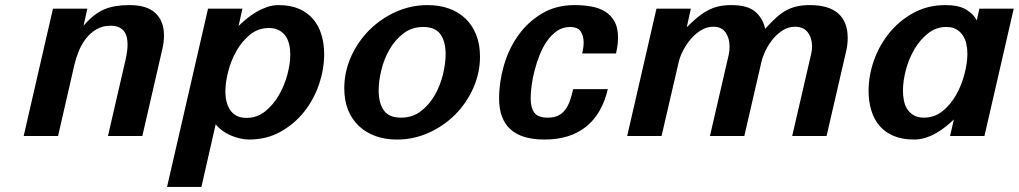

<svg xmlns="http://www.w3.org/2000/svg" viewBox="-20 -534 4001 754"><path d="M188 -500H323L308 -433Q329 -457 348.5 -472.5Q368 -488 389 -497Q410 -506 434.5 -510Q459 -514 489 -514Q557 -514 590.5 -482.5Q624 -451 624 -394Q624 -367 617 -339L539 0H404L473 -299Q481 -336 481 -359Q481 -433 414 -433Q383 -433 359 -419Q335 -405 317.5 -382.5Q300 -360 289 -332.5Q278 -305 272 -279L208 0H73Z M797 -500H932L917 -432Q930 -445 947.5 -459.5Q965 -474 985 -486Q1005 -498 1027.5 -506Q1050 -514 1074 -514Q1121 -514 1155 -499Q1189 -484 1210.5 -458Q1232 -432 1242.5 -397Q1253 -362 1253 -321Q1253 -262 1232.5 -202Q1212 -142 1173.5 -94Q1135 -46 1080.5 -16Q1026 14 958 14Q941 14 922 9.5Q903 5 885.5 -2.5Q868 -10 852.5 -21.5Q837 -33 827 -46L771 200H636ZM865 -174Q865 -154 869.5 -135.5Q874 -117 883.5 -102.5Q893 -88 909 -79.5Q925 -71 948 -71Q989 -71 1021 -96.5Q1053 -122 1075 -160Q1097 -198 1108.5 -241Q1120 -284 1120 -320Q1120 -341 1115.5 -360Q1111 -379 1101 -393Q1091 -407 1075 -415.5Q1059 -424 1036 -424Q994 -424 962 -398Q930 -372 908.5 -334Q887 -296 876 -252.5Q865 -209 865 -174Z M1332 -187Q1332 -251 1358 -310Q1384 -369 1429 -414.5Q1474 -460 1533.5 -487Q1593 -514 1659 -514Q1705 -514 1743 -500.5Q1781 -487 1808 -461Q1835 -435 1850 -397.5Q1865 -360 1865 -312Q1865 -248 1839 -189Q1813 -130 1768.5 -85Q1724 -40 1664.5 -13Q1605 14 1539 14Q1493 14 1455 0.5Q1417 -13 1389.5 -39Q1362 -65 1347 -102Q1332 -139 1332 -187ZM1467 -179Q1467 -130 1487 -101Q1507 -72 1555 -72Q1600 -72 1633 -97.5Q1666 -123 1687.5 -160.5Q1709 -198 1719.5 -241.5Q1730 -285 1730 -321Q1730 -370 1710 -399Q1690 -428 1642 -428Q1597 -428 1564 -402.5Q1531 -377 1509.5 -339.5Q1488 -302 1477.5 -258.5Q1467 -215 1467 -179Z M1940 -147Q1940 -212 1959 -277.5Q1978 -343 2015.5 -395.5Q2053 -448 2108.5 -481Q2164 -514 2236 -514Q2271 -514 2302 -508.5Q2333 -503 2356.5 -488.5Q2380 -474 2393.5 -449.5Q2407 -425 2407 -386Q2407 -371 2405 -356Q2403 -341 2399 -324H2266Q2272 -347 2272 -367Q2272 -393 2260.5 -410.5Q2249 -428 2218 -428Q2190 -428 2167.5 -412.5Q2145 -397 2128 -372.5Q2111 -348 2099 -317.5Q2087 -287 2079 -256Q2071 -225 2067.5 -196.5Q2064 -168 2064 -148Q2064 -112 2078 -92Q2092 -72 2131 -72Q2155 -72 2171 -79.5Q2187 -87 2198.5 -101.5Q2210 -116 2217.5 -137Q2225 -158 2231 -184H2367Q2344 -86 2281 -36Q2218 14 2118 14Q1940 14 1940 -147Z M2558 -500H2693L2677 -427Q2698 -448 2717 -464Q2736 -480 2756.5 -491.5Q2777 -503 2800 -508.5Q2823 -514 2852 -514Q2916 -514 2946 -488Q2976 -462 2985 -421Q3006 -444 3024.5 -461.5Q3043 -479 3062.5 -490.5Q3082 -502 3105.5 -508Q3129 -514 3160 -514Q3235 -514 3272 -481Q3309 -448 3309 -385Q3309 -357 3302 -329L3226 0H3091L3165 -320Q3169 -335 3169 -352Q3169 -384 3152.5 -406.5Q3136 -429 3102 -429Q3077 -429 3055 -415.5Q3033 -402 3016 -381.5Q2999 -361 2987 -336.5Q2975 -312 2970 -290L2903 0H2768L2842 -320Q2844 -329 2844.5 -336.5Q2845 -344 2845 -352Q2845 -384 2829.5 -406.5Q2814 -429 2781 -429Q2756 -429 2733.5 -415.5Q2711 -402 2693 -381Q2675 -360 2662.5 -335.5Q2650 -311 2645 -289L2578 0H2443Z M3391 -177Q3391 -238 3412.5 -298Q3434 -358 3473.5 -406Q3513 -454 3568.5 -484Q3624 -514 3692 -514Q3745 -514 3774 -496.5Q3803 -479 3816 -454L3826 -500H3961L3846 0H3711L3726 -65Q3713 -52 3695.5 -38Q3678 -24 3658.5 -12.5Q3639 -1 3616.5 6.5Q3594 14 3570 14Q3523 14 3489 -0.5Q3455 -15 3433.5 -40.5Q3412 -66 3401.5 -101Q3391 -136 3391 -177ZM3526 -178Q3526 -159 3529.5 -140Q3533 -121 3542.5 -106Q3552 -91 3568 -81.5Q3584 -72 3608 -72Q3650 -72 3682 -98Q3714 -124 3735.5 -162.5Q3757 -201 3768 -244.5Q3779 -288 3779 -322Q3779 -342 3775 -361Q3771 -380 3761 -395Q3751 -410 3735.5 -419Q3720 -428 3696 -428Q3656 -428 3624.5 -403Q3593 -378 3571 -340.5Q3549 -303 3537.5 -259.5Q3526 -216 3526 -178Z"/></svg>

Font: Perun
Style: Bold Italic
Weight: 700
Italic angle: -12°
Foundry: Copyright (c) Stefan Peev, Context Ltd, 2016
Version: Version 1.027